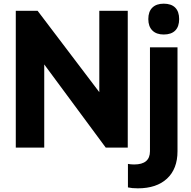

<svg xmlns="http://www.w3.org/2000/svg" viewBox="-20 -804 1042 1046"><path d="M66 -745H185L521 -302V-745H676V0H556L221 -453V0H66ZM677 217V89Q693 92 711 92Q797 92 797 20V-546H947V20Q947 116 890 169Q833 222 731 222Q699 222 677 217ZM872 -784Q913 -784 934.5 -762.5Q956 -741 956 -700Q956 -659 934.5 -637.5Q913 -616 872 -616Q832 -616 810 -638Q788 -660 788 -700Q788 -741 810 -762.5Q832 -784 872 -784Z"/></svg>

Font: Evergrow Sans 
Style: ExtraBold
Weight: 800
Foundry: 10Web
Version: Version 1.000